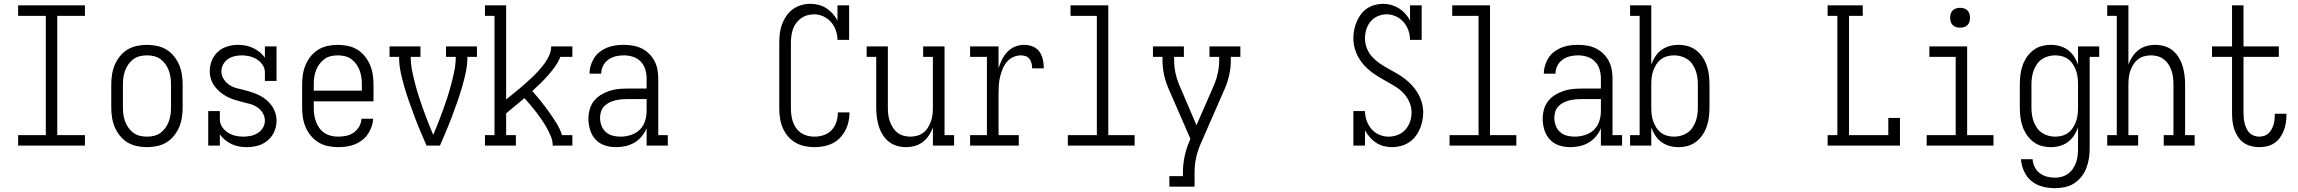

<svg xmlns="http://www.w3.org/2000/svg" viewBox="-20 -763 12040 1006"><path d="M75 0V-55H220V-680H75V-735H425V-680H280V-55H425V0Z M750 8Q724 8 697.5 2.5Q671 -3 648.5 -16.5Q626 -30 609 -51Q592 -72 581.5 -96.5Q571 -121 567 -147.5Q563 -174 563 -200V-320Q563 -346 567 -372.5Q571 -399 581.5 -423.5Q592 -448 609 -469Q626 -490 648.5 -503.5Q671 -517 697.5 -522.5Q724 -528 750 -528Q776 -528 802.5 -522.5Q829 -517 851.5 -503.5Q874 -490 891 -469Q908 -448 918.5 -423.5Q929 -399 933 -372.5Q937 -346 937 -320V-200Q937 -174 933 -147.5Q929 -121 918.5 -96.5Q908 -72 891 -51Q874 -30 851.5 -16.5Q829 -3 802.5 2.5Q776 8 750 8ZM750 -47Q769 -47 787.5 -51.5Q806 -56 821 -67Q836 -78 847 -93.5Q858 -109 864.5 -126.5Q871 -144 873.5 -162.5Q876 -181 876 -200V-320Q876 -339 873.5 -357.5Q871 -376 864.5 -393.5Q858 -411 847 -426.5Q836 -442 821 -453Q806 -464 787.5 -468.5Q769 -473 750 -473Q731 -473 712.5 -468.5Q694 -464 679 -453Q664 -442 653 -426.5Q642 -411 635.5 -393.5Q629 -376 626.5 -357.5Q624 -339 624 -320V-200Q624 -181 626.5 -162.5Q629 -144 635.5 -126.5Q642 -109 653 -93.5Q664 -78 679 -67Q694 -56 712.5 -51.5Q731 -47 750 -47Z M1273 8Q1253 8 1233 4.5Q1213 1 1194.5 -7.5Q1176 -16 1160 -29Q1144 -42 1132 -59V0H1071V-181H1132V-136Q1132 -115 1144.5 -97Q1157 -79 1174.5 -68Q1192 -57 1212.5 -52Q1233 -47 1254 -47Q1274 -47 1293.5 -51Q1313 -55 1330 -65.5Q1347 -76 1357.5 -93.5Q1368 -111 1368 -131Q1368 -152 1356.5 -171Q1345 -190 1327.5 -201.5Q1310 -213 1289.5 -218.5Q1269 -224 1248.5 -229Q1228 -234 1207.5 -240.5Q1187 -247 1168.5 -257Q1150 -267 1133.5 -280.5Q1117 -294 1104.5 -311Q1092 -328 1085.5 -348.5Q1079 -369 1079 -390Q1079 -419 1090 -446Q1101 -473 1122 -492Q1143 -511 1171 -519.5Q1199 -528 1228 -528Q1248 -528 1268 -524Q1288 -520 1306 -511.5Q1324 -503 1340 -490.5Q1356 -478 1368 -461V-520H1429V-339H1368V-384Q1368 -405 1356 -423Q1344 -441 1326 -452Q1308 -463 1287.5 -468Q1267 -473 1247 -473Q1228 -473 1209 -468.5Q1190 -464 1174.5 -453.5Q1159 -443 1149.5 -425.5Q1140 -408 1140 -389Q1140 -368 1151.5 -349.5Q1163 -331 1180.5 -319Q1198 -307 1218.5 -301.5Q1239 -296 1259.5 -291Q1280 -286 1300 -279.5Q1320 -273 1339 -263.5Q1358 -254 1374.5 -240.5Q1391 -227 1403.5 -209.5Q1416 -192 1422.5 -171.5Q1429 -151 1429 -130Q1429 -101 1417 -73.5Q1405 -46 1382.5 -27Q1360 -8 1331.5 0Q1303 8 1273 8Z M1751 8Q1725 8 1698.5 2.5Q1672 -3 1649.5 -16.5Q1627 -30 1609.5 -51Q1592 -72 1581.5 -96.5Q1571 -121 1567 -147Q1563 -173 1563 -200V-320Q1563 -346 1567 -372.5Q1571 -399 1581.5 -423.5Q1592 -448 1609 -469Q1626 -490 1648.5 -503.5Q1671 -517 1697.5 -522.5Q1724 -528 1750 -528Q1776 -528 1802.5 -522.5Q1829 -517 1851.5 -503.5Q1874 -490 1891 -469Q1908 -448 1918.5 -423.5Q1929 -399 1933 -372.5Q1937 -346 1937 -320V-232H1624V-200Q1624 -181 1626.5 -162.5Q1629 -144 1635.5 -126Q1642 -108 1653 -92.5Q1664 -77 1680 -66.5Q1696 -56 1714.5 -51.5Q1733 -47 1751 -47Q1773 -47 1794.5 -51.5Q1816 -56 1833.5 -68.5Q1851 -81 1862 -100Q1873 -119 1874 -141H1935Q1934 -119 1926.5 -98Q1919 -77 1906.5 -59Q1894 -41 1876 -27.5Q1858 -14 1837.5 -6Q1817 2 1795 5Q1773 8 1751 8ZM1876 -288V-320Q1876 -339 1873.5 -357.5Q1871 -376 1864.5 -393.5Q1858 -411 1847 -426.5Q1836 -442 1821 -453Q1806 -464 1787.5 -468.5Q1769 -473 1750 -473Q1731 -473 1712.5 -468.5Q1694 -464 1679 -453Q1664 -442 1653 -426.5Q1642 -411 1635.5 -393.5Q1629 -376 1626.5 -357.5Q1624 -339 1624 -320V-288Z M2215 0Q2199 -37 2183 -74.5Q2167 -112 2152.5 -150.5Q2138 -189 2124.5 -227.5Q2111 -266 2099.5 -305Q2088 -344 2079.5 -384Q2071 -424 2071 -465H2021V-520H2183V-465H2132Q2132 -429 2139 -394Q2146 -359 2155 -324.5Q2164 -290 2175 -256Q2186 -222 2198 -188.5Q2210 -155 2223 -122Q2236 -89 2250 -56Q2264 -89 2277 -122Q2290 -155 2302 -188.5Q2314 -222 2325 -256Q2336 -290 2345 -324.5Q2354 -359 2361 -394Q2368 -429 2368 -465H2317V-520H2479V-465H2429Q2429 -424 2420.5 -384Q2412 -344 2400.5 -305Q2389 -266 2375.5 -227.5Q2362 -189 2347.5 -150.5Q2333 -112 2317 -74.5Q2301 -37 2285 0Z M2521 0V-55H2571V-680H2521V-735H2632V-242Q2650 -257 2668.5 -271.5Q2687 -286 2704.5 -301Q2722 -316 2739.5 -331.5Q2757 -347 2774 -363.5Q2791 -380 2806.5 -397.5Q2822 -415 2835.5 -434Q2849 -453 2858.5 -475Q2868 -497 2868 -520H2979V-465H2916Q2905 -438 2888 -414Q2871 -390 2851.5 -368Q2832 -346 2811.5 -326Q2791 -306 2769 -286Q2792 -260 2814 -232.5Q2836 -205 2856.5 -176.5Q2877 -148 2895.5 -118Q2914 -88 2925 -55H2979V0H2876Q2876 -25 2866.5 -48Q2857 -71 2845 -92.5Q2833 -114 2819.5 -134Q2806 -154 2791 -173.5Q2776 -193 2760 -212Q2744 -231 2728 -249Q2704 -229 2680 -209Q2656 -189 2632 -169V-55H2683V0Z M3207 8Q3178 8 3149.5 -1Q3121 -10 3101 -31.5Q3081 -53 3072 -82Q3063 -111 3063 -140Q3063 -165 3069.5 -189Q3076 -213 3091 -232.5Q3106 -252 3127 -265Q3148 -278 3171 -286Q3194 -294 3218.5 -296.5Q3243 -299 3268 -299H3368V-352Q3368 -376 3361 -399.5Q3354 -423 3337 -440.5Q3320 -458 3296.5 -465.5Q3273 -473 3248 -473Q3227 -473 3206 -468Q3185 -463 3167.5 -450.5Q3150 -438 3140 -418.5Q3130 -399 3130 -377H3069Q3069 -399 3075.5 -420.5Q3082 -442 3094 -460.5Q3106 -479 3124 -492.5Q3142 -506 3162.5 -514Q3183 -522 3204.5 -525Q3226 -528 3248 -528Q3272 -528 3296 -524Q3320 -520 3341.5 -509.5Q3363 -499 3380.5 -482Q3398 -465 3409 -444Q3420 -423 3424.5 -399.5Q3429 -376 3429 -352V-55H3479V0H3368V-91Q3358 -67 3341.5 -47.5Q3325 -28 3303.5 -15.5Q3282 -3 3257.5 2.5Q3233 8 3207 8ZM3230 -47Q3257 -47 3283.5 -55Q3310 -63 3330 -81.5Q3350 -100 3359 -126.5Q3368 -153 3368 -180V-244H3268Q3251 -244 3235 -242.5Q3219 -241 3203 -237Q3187 -233 3172 -225.5Q3157 -218 3145.5 -206Q3134 -194 3129 -178Q3124 -162 3124 -146Q3124 -126 3131 -106Q3138 -86 3153.5 -72Q3169 -58 3189 -52.5Q3209 -47 3230 -47Z M4247 8Q4221 8 4195.5 2.5Q4170 -3 4147.5 -16Q4125 -29 4108 -49.5Q4091 -70 4081 -93.5Q4071 -117 4067 -143Q4063 -169 4063 -195V-540Q4063 -564 4066 -588.5Q4069 -613 4077.5 -636Q4086 -659 4100 -679.5Q4114 -700 4134 -714.5Q4154 -729 4178 -736Q4202 -743 4226 -743Q4248 -743 4269.5 -737.5Q4291 -732 4309.5 -720Q4328 -708 4343 -691.5Q4358 -675 4368 -655V-735H4429V-554H4368Q4368 -579 4359.5 -603.5Q4351 -628 4334.5 -647Q4318 -666 4294.5 -677Q4271 -688 4246 -688Q4228 -688 4210 -683Q4192 -678 4177.5 -667.5Q4163 -657 4152 -642.5Q4141 -628 4135 -611Q4129 -594 4126.5 -576Q4124 -558 4124 -540V-195Q4124 -177 4126.5 -159Q4129 -141 4135 -123.5Q4141 -106 4152 -91Q4163 -76 4178 -66Q4193 -56 4211 -51.5Q4229 -47 4247 -47Q4272 -47 4296 -55Q4320 -63 4337 -81Q4354 -99 4362 -123Q4370 -147 4370 -172V-174H4431V-171Q4431 -147 4425.5 -123.5Q4420 -100 4408.5 -78.5Q4397 -57 4380 -39.5Q4363 -22 4341 -11.5Q4319 -1 4295 3.5Q4271 8 4247 8Z M4727 8Q4703 8 4679 1Q4655 -6 4636 -21.5Q4617 -37 4604 -58.5Q4591 -80 4584 -103.5Q4577 -127 4574 -151Q4571 -175 4571 -200V-465H4521V-520H4632V-200Q4632 -182 4634 -163.5Q4636 -145 4642 -128Q4648 -111 4657.5 -95.5Q4667 -80 4681.5 -68.5Q4696 -57 4714 -52Q4732 -47 4750 -47Q4768 -47 4786 -52Q4804 -57 4818.5 -68.5Q4833 -80 4842.5 -95.5Q4852 -111 4858 -128Q4864 -145 4866 -163.5Q4868 -182 4868 -200V-465H4817V-520H4929V-55H4979V0H4868V-95Q4860 -73 4847 -53.5Q4834 -34 4815.5 -19.5Q4797 -5 4774 1.5Q4751 8 4727 8Z M5063 0V-55H5151V-465H5063V-520H5212V-405Q5219 -429 5230 -451Q5241 -473 5258 -491Q5275 -509 5298 -518.5Q5321 -528 5346 -528Q5361 -528 5376 -524.5Q5391 -521 5404 -513Q5417 -505 5426 -492.5Q5435 -480 5440 -465.5Q5445 -451 5447 -435.5Q5449 -420 5449 -405H5388Q5388 -418 5385 -431Q5382 -444 5374.5 -454Q5367 -464 5354.5 -468.5Q5342 -473 5329 -473Q5308 -473 5288 -463.5Q5268 -454 5254.5 -437.5Q5241 -421 5233 -401Q5225 -381 5220 -360.5Q5215 -340 5213.5 -318.5Q5212 -297 5212 -276V-55H5318V0Z M5575 0V-55H5727V-680H5589V-735H5787V-55H5925V0Z M6107 215V160H6178V141Q6178 98 6187 55.5Q6196 13 6214 -27L6217 -36L6102 -300Q6087 -335 6079 -372Q6071 -409 6071 -447V-465H6021V-520H6183V-465H6132V-447Q6132 -415 6138.5 -383Q6145 -351 6157 -322L6249 -107L6343 -322Q6355 -351 6361.5 -383Q6368 -415 6368 -447V-465H6317V-520H6479V-465H6429V-447Q6429 -409 6421 -372Q6413 -335 6398 -300L6269 -5Q6254 30 6246.5 67Q6239 104 6239 141V215Z M7274 8Q7252 8 7230.5 2.5Q7209 -3 7190.5 -15Q7172 -27 7157.5 -43.5Q7143 -60 7132 -80V0H7071V-181H7132Q7132 -156 7140.5 -131.5Q7149 -107 7165.5 -87.5Q7182 -68 7206 -57.5Q7230 -47 7255 -47Q7280 -47 7303.5 -56Q7327 -65 7343.5 -83.5Q7360 -102 7368 -125.5Q7376 -149 7376 -174Q7376 -200 7366 -224.5Q7356 -249 7339 -269Q7322 -289 7300 -303.5Q7278 -318 7255.5 -330.5Q7233 -343 7210 -356.5Q7187 -370 7166.5 -385.5Q7146 -401 7128 -420.5Q7110 -440 7097.5 -462.5Q7085 -485 7078 -510.5Q7071 -536 7071 -562Q7071 -585 7075.5 -607Q7080 -629 7088.5 -649.5Q7097 -670 7110.5 -688Q7124 -706 7142.5 -718.5Q7161 -731 7183 -737Q7205 -743 7227 -743Q7249 -743 7270 -737Q7291 -731 7309.5 -719.5Q7328 -708 7343 -691.5Q7358 -675 7368 -655V-735H7429V-554H7368Q7368 -579 7359.5 -603.5Q7351 -628 7334.5 -647Q7318 -666 7294.5 -677Q7271 -688 7246 -688Q7222 -688 7199.5 -678.5Q7177 -669 7161.5 -650.5Q7146 -632 7139 -609Q7132 -586 7132 -562Q7132 -536 7141.5 -511Q7151 -486 7168.5 -466.5Q7186 -447 7207.5 -432Q7229 -417 7252 -404.5Q7275 -392 7297.5 -379Q7320 -366 7341 -350Q7362 -334 7379.5 -314.5Q7397 -295 7410 -272.5Q7423 -250 7430 -224.5Q7437 -199 7437 -173Q7437 -150 7432 -127.5Q7427 -105 7418 -84.5Q7409 -64 7394.5 -46Q7380 -28 7361 -16Q7342 -4 7319.5 2Q7297 8 7274 8Z M7575 0V-55H7727V-680H7589V-735H7787V-55H7925V0Z M8207 8Q8178 8 8149.5 -1Q8121 -10 8101 -31.5Q8081 -53 8072 -82Q8063 -111 8063 -140Q8063 -165 8069.5 -189Q8076 -213 8091 -232.5Q8106 -252 8127 -265Q8148 -278 8171 -286Q8194 -294 8218.5 -296.5Q8243 -299 8268 -299H8368V-352Q8368 -376 8361 -399.5Q8354 -423 8337 -440.5Q8320 -458 8296.5 -465.5Q8273 -473 8248 -473Q8227 -473 8206 -468Q8185 -463 8167.5 -450.5Q8150 -438 8140 -418.5Q8130 -399 8130 -377H8069Q8069 -399 8075.5 -420.5Q8082 -442 8094 -460.5Q8106 -479 8124 -492.5Q8142 -506 8162.5 -514Q8183 -522 8204.5 -525Q8226 -528 8248 -528Q8272 -528 8296 -524Q8320 -520 8341.5 -509.5Q8363 -499 8380.5 -482Q8398 -465 8409 -444Q8420 -423 8424.5 -399.5Q8429 -376 8429 -352V-55H8479V0H8368V-91Q8358 -67 8341.5 -47.5Q8325 -28 8303.5 -15.5Q8282 -3 8257.5 2.5Q8233 8 8207 8ZM8230 -47Q8257 -47 8283.5 -55Q8310 -63 8330 -81.5Q8350 -100 8359 -126.5Q8368 -153 8368 -180V-244H8268Q8251 -244 8235 -242.5Q8219 -241 8203 -237Q8187 -233 8172 -225.5Q8157 -218 8145.5 -206Q8134 -194 8129 -178Q8124 -162 8124 -146Q8124 -126 8131 -106Q8138 -86 8153.5 -72Q8169 -58 8189 -52.5Q8209 -47 8230 -47Z M8774 8Q8750 8 8727 1.5Q8704 -5 8685 -19Q8666 -33 8653 -53Q8640 -73 8632 -95V0H8521V-55H8571V-680H8521V-735H8632V-425Q8640 -447 8653 -467Q8666 -487 8685 -501Q8704 -515 8727 -521.5Q8750 -528 8774 -528Q8799 -528 8823 -521.5Q8847 -515 8867 -499.5Q8887 -484 8901 -463Q8915 -442 8923 -418.5Q8931 -395 8934 -370Q8937 -345 8937 -320V-200Q8937 -175 8934 -150Q8931 -125 8923 -101.5Q8915 -78 8901 -57Q8887 -36 8867 -20.5Q8847 -5 8823 1.5Q8799 8 8774 8ZM8751 -47Q8770 -47 8788 -52Q8806 -57 8821.5 -67.5Q8837 -78 8847.5 -93.5Q8858 -109 8864.5 -126.5Q8871 -144 8873.5 -162.5Q8876 -181 8876 -200V-320Q8876 -339 8873.5 -357.5Q8871 -376 8864.5 -393.5Q8858 -411 8847.5 -426.5Q8837 -442 8821.5 -452.5Q8806 -463 8788 -468Q8770 -473 8751 -473Q8733 -473 8715 -468Q8697 -463 8682.5 -452Q8668 -441 8658 -425Q8648 -409 8642 -392Q8636 -375 8634 -356.5Q8632 -338 8632 -320V-200Q8632 -182 8634 -163.5Q8636 -145 8642 -128Q8648 -111 8658 -95Q8668 -79 8682.5 -68Q8697 -57 8715 -52Q8733 -47 8751 -47Z M9556 0V-55H9607V-680H9556V-735H9740V-680H9668V-55H9874V-145H9935V0Z M10075 0V-55H10227V-465H10089V-520H10287V-55H10425V0ZM10250 -618Q10239 -618 10229 -621Q10219 -624 10211.5 -631.5Q10204 -639 10201 -649Q10198 -659 10198 -670Q10198 -681 10201 -691Q10204 -701 10211.5 -708.5Q10219 -716 10229 -719Q10239 -722 10250 -722Q10261 -722 10271 -719Q10281 -716 10288.5 -708.5Q10296 -701 10299 -691Q10302 -681 10302 -670Q10302 -659 10299 -649Q10296 -639 10288.5 -631.5Q10281 -624 10271 -621Q10261 -618 10250 -618Z M10747 223Q10714 223 10681.5 214.5Q10649 206 10624 185.5Q10599 165 10585 134Q10571 103 10569 71H10630Q10631 92 10640.5 111.5Q10650 131 10667 144Q10684 157 10705 162.5Q10726 168 10747 168Q10765 168 10783 163Q10801 158 10816 147Q10831 136 10841.5 120.5Q10852 105 10858 87.5Q10864 70 10866 51.5Q10868 33 10868 15V-95Q10860 -73 10847 -53Q10834 -33 10815 -19Q10796 -5 10773 1.5Q10750 8 10726 8Q10701 8 10677 1.5Q10653 -5 10633 -20.5Q10613 -36 10599 -57Q10585 -78 10577 -101.5Q10569 -125 10566 -150Q10563 -175 10563 -200V-320Q10563 -345 10566 -370Q10569 -395 10577 -418.5Q10585 -442 10599 -463Q10613 -484 10633 -499.5Q10653 -515 10677 -521.5Q10701 -528 10726 -528Q10750 -528 10773 -521.5Q10796 -515 10815 -501Q10834 -487 10847 -467Q10860 -447 10868 -425V-520H10979V-465H10929V15Q10929 41 10925 67Q10921 93 10911.5 117.5Q10902 142 10885.5 163Q10869 184 10847 198Q10825 212 10799 217.5Q10773 223 10747 223ZM10749 -47Q10767 -47 10785 -52Q10803 -57 10817.5 -68Q10832 -79 10842 -95Q10852 -111 10858 -128Q10864 -145 10866 -163.5Q10868 -182 10868 -200V-320Q10868 -338 10866 -356.5Q10864 -375 10858 -392Q10852 -409 10842 -425Q10832 -441 10817.5 -452Q10803 -463 10785 -468Q10767 -473 10749 -473Q10730 -473 10712 -468Q10694 -463 10678.5 -452.5Q10663 -442 10652.5 -426.5Q10642 -411 10635.5 -393.5Q10629 -376 10626.5 -357.5Q10624 -339 10624 -320V-200Q10624 -181 10626.5 -162.5Q10629 -144 10635.5 -126.5Q10642 -109 10652.5 -93.5Q10663 -78 10678.5 -67.5Q10694 -57 10712 -52Q10730 -47 10749 -47Z M11021 0V-55H11071V-680H11021V-735H11132V-425Q11140 -447 11153 -466.5Q11166 -486 11184.5 -500.5Q11203 -515 11226 -521.5Q11249 -528 11273 -528Q11297 -528 11321 -521Q11345 -514 11364 -498.5Q11383 -483 11396 -461.5Q11409 -440 11416 -416.5Q11423 -393 11426 -369Q11429 -345 11429 -320V-55H11479V0H11317V-55H11368V-320Q11368 -338 11366 -356.5Q11364 -375 11358 -392Q11352 -409 11342.5 -424.5Q11333 -440 11318.5 -451.5Q11304 -463 11286 -468Q11268 -473 11250 -473Q11232 -473 11214 -468Q11196 -463 11181.5 -451.5Q11167 -440 11157.5 -424.5Q11148 -409 11142 -392Q11136 -375 11134 -356.5Q11132 -338 11132 -320V-55H11183V0Z M11817 8Q11796 8 11774.5 2.5Q11753 -3 11735.5 -15.5Q11718 -28 11706 -46Q11694 -64 11687 -84.5Q11680 -105 11677.5 -126.5Q11675 -148 11675 -170V-465H11570V-520H11675V-735H11735V-520H11920V-465H11735V-170Q11735 -156 11736.5 -142Q11738 -128 11741.5 -115Q11745 -102 11751 -89Q11757 -76 11767 -66.5Q11777 -57 11790 -52Q11803 -47 11817 -47Q11830 -47 11843 -51Q11856 -55 11865.5 -64Q11875 -73 11881.5 -84.5Q11888 -96 11892 -108.5Q11896 -121 11897.5 -134Q11899 -147 11899 -160V-167H11960V-157Q11960 -137 11956.5 -116.5Q11953 -96 11945.5 -77Q11938 -58 11925.5 -41Q11913 -24 11895.5 -12.5Q11878 -1 11858 3.5Q11838 8 11817 8Z"/></svg>

Font: Iosevka Curly Slab Light
Style: Regular
Weight: 300
Monospace: yes
Designer: Belleve Invis
Foundry: Belleve Invis
Version: Version 22.1.2; ttfautohint (v1.8.4)